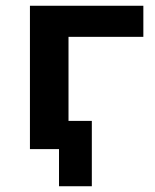

<svg xmlns="http://www.w3.org/2000/svg" viewBox="-20 -518 540 667"><path d="M185 129V0H93V-98H299V129ZM84 0V-498H478V-390H218V0Z"/></svg>

Font: Nunito Sans 8pt
Style: Bold
Weight: 700
Version: Version 3.101;gftools[0.9.27]